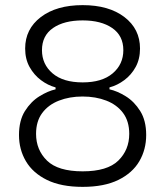

<svg xmlns="http://www.w3.org/2000/svg" viewBox="-20 -718 644 748"><path d="M302 10Q218 10 163 -17Q108 -44 81 -89.8Q54 -135.5 54 -192Q54 -248.5 77.2 -285.5Q100.5 -322.5 133.8 -343Q167 -363.5 196.5 -370V-377.5Q166.5 -385.5 139.5 -405.8Q112.5 -426 95.2 -457Q78 -488 78 -529Q78 -605 139 -651.5Q200 -698 302 -698Q404 -698 464.8 -651.5Q525.5 -605 525.5 -529Q525.5 -488 508.5 -457Q491.5 -426 464.2 -405.8Q437 -385.5 406.5 -377.5V-370Q436.5 -363.5 469.8 -343Q503 -322.5 526.2 -285.5Q549.5 -248.5 549.5 -192Q549.5 -135.5 522.8 -89.8Q496 -44 441 -17Q386 10 302 10ZM302 -397Q377.5 -397 419 -432.2Q460.5 -467.5 460.5 -522.5Q460.5 -579 417.2 -608.8Q374 -638.5 302 -638.5Q229.5 -638.5 186.5 -608.8Q143.5 -579 143.5 -522.5Q143.5 -467.5 184.8 -432.2Q226 -397 302 -397ZM302 -50.5Q398 -50.5 440.8 -92.2Q483.5 -134 483.5 -196.5Q483.5 -245.5 459.5 -277.8Q435.5 -310 394.2 -326Q353 -342 301.5 -342Q251 -342 209.8 -326Q168.5 -310 144.5 -277.8Q120.5 -245.5 120.5 -196.5Q120.5 -134 163.2 -92.2Q206 -50.5 302 -50.5Z"/></svg>

Font: Heraclito Light
Style: Regular
Weight: 300
Designer: Kostas Bartsokas (font) & Cristiano Sobral (main changes)
Foundry: Kostas Bartsokas (font) & Cristiano Sobral (main changes)
Version: Version 1.00;July 8, 2020;FontCreator 13.0.0.2655 64-bit